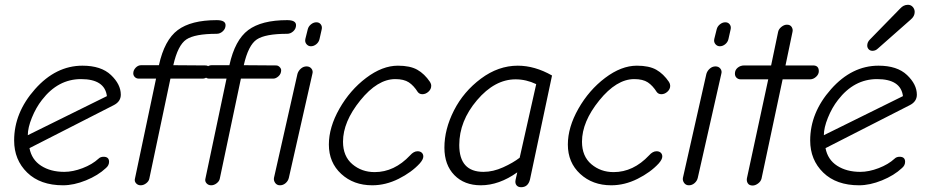

<svg xmlns="http://www.w3.org/2000/svg" viewBox="-20 -767 3864 801"><path d="M243 6Q148 6 93.5 -47Q39 -100 39 -181Q39 -297 126 -395Q213 -493 324 -493Q402 -493 443 -454Q484 -415 484 -372Q484 -343 454 -328L103 -149Q112 -101 151.5 -75.5Q191 -50 248 -50Q284 -50 324.5 -65.5Q365 -81 391 -105Q399 -113 412 -113Q435 -113 435 -92Q435 -77 422 -66Q389 -35 338.5 -14.5Q288 6 243 6ZM96 -203 426 -366Q417 -437 318 -437Q222 -437 155 -350Q130 -318 113 -276Q96 -234 96 -203Z M543 -22 631 -439H559Q549 -439 542.5 -445.5Q536 -452 536 -461Q536 -474 546 -484.5Q556 -495 569 -495H643Q666 -600 721.5 -641.5Q777 -683 884 -683Q921 -683 921 -662Q921 -647 909.5 -636.5Q898 -626 884 -626Q793 -626 757.5 -602.5Q722 -579 703 -495L838 -494Q846 -494 852.5 -487.5Q859 -481 859 -474Q859 -459 848 -449Q837 -439 826 -439H691L603 -22Q601 -11 590 -2.5Q579 6 567 6Q555 6 547.5 -2.5Q540 -11 543 -22Z M837 -22 925 -439H853Q843 -439 836.5 -445.5Q830 -452 830 -461Q830 -474 840 -484.5Q850 -495 863 -495H937Q960 -600 1015.5 -641.5Q1071 -683 1178 -683Q1215 -683 1215 -662Q1215 -647 1203.5 -636.5Q1192 -626 1178 -626Q1087 -626 1051.5 -602.5Q1016 -579 997 -495L1132 -494Q1140 -494 1146.5 -487.5Q1153 -481 1153 -474Q1153 -459 1142 -449Q1131 -439 1120 -439H985L897 -22Q895 -11 884 -2.5Q873 6 861 6Q849 6 841.5 -2.5Q834 -11 837 -22Z M1277 -574Q1266 -574 1258.5 -583Q1251 -592 1254 -605L1264 -645Q1267 -657 1277.5 -665.5Q1288 -674 1300 -674Q1312 -674 1318.5 -665Q1325 -656 1322 -644L1313 -604Q1310 -591 1299.5 -582.5Q1289 -574 1277 -574ZM1123 -25 1221 -459Q1225 -472 1235.5 -481Q1246 -490 1259 -490Q1272 -490 1279.5 -480.5Q1287 -471 1283 -458L1185 -25Q1182 -12 1171.5 -3Q1161 6 1148 6Q1135 6 1128 -4Q1121 -14 1123 -25Z M1533 6Q1455 6 1403.5 -41.5Q1352 -89 1352 -164Q1352 -236 1396 -313.5Q1440 -391 1507.5 -442Q1575 -493 1640 -493Q1691 -493 1721 -476Q1751 -459 1774 -425Q1779 -417 1779 -409Q1779 -395 1767.5 -384.5Q1756 -374 1742 -374Q1730 -374 1723 -383Q1706 -410 1685.5 -423.5Q1665 -437 1629 -437Q1555 -437 1483 -348Q1411 -259 1411 -176Q1411 -115 1450 -82Q1489 -49 1543 -49Q1625 -49 1691 -119Q1706 -136 1722 -136Q1733 -136 1739.5 -130Q1746 -124 1746 -114Q1746 -102 1731 -85Q1697 -48 1643 -21Q1589 6 1533 6Z M1986 6Q1917 6 1875.5 -36.5Q1834 -79 1834 -151Q1834 -228 1874 -306.5Q1914 -385 1986.5 -439Q2059 -493 2140 -493Q2211 -493 2283 -452L2191 -18Q2183 14 2154 14Q2141 14 2134.5 5.5Q2128 -3 2131 -17L2138 -48Q2062 6 1986 6ZM1997 -50Q2037 -50 2079 -69Q2121 -88 2148 -109L2217 -416Q2175 -436 2131 -436Q2044 -436 1970 -349Q1896 -262 1896 -162Q1896 -50 1997 -50Z M2530 6Q2452 6 2400.5 -41.5Q2349 -89 2349 -164Q2349 -236 2393 -313.5Q2437 -391 2504.5 -442Q2572 -493 2637 -493Q2688 -493 2718 -476Q2748 -459 2771 -425Q2776 -417 2776 -409Q2776 -395 2764.5 -384.5Q2753 -374 2739 -374Q2727 -374 2720 -383Q2703 -410 2682.5 -423.5Q2662 -437 2626 -437Q2552 -437 2480 -348Q2408 -259 2408 -176Q2408 -115 2447 -82Q2486 -49 2540 -49Q2622 -49 2688 -119Q2703 -136 2719 -136Q2730 -136 2736.5 -130Q2743 -124 2743 -114Q2743 -102 2728 -85Q2694 -48 2640 -21Q2586 6 2530 6Z M2983 -574Q2972 -574 2964.5 -583Q2957 -592 2960 -605L2970 -645Q2973 -657 2983.5 -665.5Q2994 -674 3006 -674Q3018 -674 3024.5 -665Q3031 -656 3028 -644L3019 -604Q3016 -591 3005.5 -582.5Q2995 -574 2983 -574ZM2829 -25 2927 -459Q2931 -472 2941.5 -481Q2952 -490 2965 -490Q2978 -490 2985.5 -480.5Q2993 -471 2989 -458L2891 -25Q2888 -12 2877.5 -3Q2867 6 2854 6Q2841 6 2834 -4Q2827 -14 2829 -25Z M3120 7Q3106 7 3100 -2Q3094 -11 3096 -23L3185 -436H3070Q3060 -436 3053 -442.5Q3046 -449 3046 -460Q3046 -475 3057.5 -484.5Q3069 -494 3085 -494H3197L3226 -633Q3228 -645 3239.5 -654.5Q3251 -664 3263 -664Q3277 -664 3283 -654Q3289 -644 3286 -633L3257 -494H3372Q3396 -494 3396 -470Q3396 -457 3384.5 -446.5Q3373 -436 3359 -436H3245L3157 -22Q3154 -10 3142.5 -1.5Q3131 7 3120 7Z M3620 -555Q3610 -555 3604 -561.5Q3598 -568 3598 -577Q3598 -591 3609 -602L3735 -731Q3749 -747 3768 -747Q3780 -747 3788 -738Q3796 -729 3796 -717Q3796 -699 3779 -685L3643 -565Q3633 -555 3620 -555ZM3564 6Q3469 6 3414.5 -47Q3360 -100 3360 -181Q3360 -297 3447 -395Q3534 -493 3645 -493Q3723 -493 3764 -454Q3805 -415 3805 -372Q3805 -343 3775 -328L3424 -149Q3433 -101 3472.5 -75.5Q3512 -50 3569 -50Q3605 -50 3645.5 -65.5Q3686 -81 3712 -105Q3720 -113 3733 -113Q3756 -113 3756 -92Q3756 -77 3743 -66Q3710 -35 3659.5 -14.5Q3609 6 3564 6ZM3417 -203 3747 -366Q3738 -437 3639 -437Q3543 -437 3476 -350Q3451 -318 3434 -276Q3417 -234 3417 -203Z"/></svg>

Font: Comic Neue
Style: Italic
Weight: 400
Italic angle: -12°
Designer: Craig Rozynski
Foundry: Craig Rozynski
Version: Version 2.003